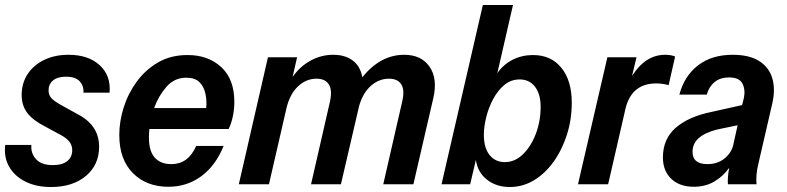

<svg xmlns="http://www.w3.org/2000/svg" viewBox="-20 -740 3159 771"><path d="M185 11Q125 11 81.5 -11Q38 -33 16.5 -71Q-5 -109 1 -158H106Q103 -125 124.5 -101Q146 -77 192 -77Q230 -77 250 -93Q270 -109 270 -137Q270 -156 259 -170.5Q248 -185 224 -198L163 -231Q113 -256 90 -286Q67 -316 67 -358Q67 -406 91 -442.5Q115 -479 157.5 -499.5Q200 -520 255 -520Q335 -520 380.5 -478Q426 -436 420 -368H315Q317 -395 300 -413.5Q283 -432 245 -432Q211 -432 193 -417Q175 -402 175 -377Q175 -359 186 -346.5Q197 -334 224 -319L289 -283Q378 -238 378 -151Q378 -78 325 -33.5Q272 11 185 11Z M656 10Q568 10 513.5 -45Q459 -100 459 -198Q459 -252 476.5 -308Q494 -364 529 -412Q564 -460 615 -489.5Q666 -519 733 -519Q816 -519 868.5 -470.5Q921 -422 921 -331Q921 -300 914.5 -270.5Q908 -241 898 -222H580Q578 -204 578 -188Q578 -133 601.5 -107Q625 -81 667 -81Q703 -81 727.5 -99.5Q752 -118 768 -154H878Q846 -75 788.5 -32.5Q731 10 656 10ZM728 -428Q680 -428 648 -391Q616 -354 599 -306H808Q811 -335 805 -363.5Q799 -392 781 -410Q763 -428 728 -428Z M939 0 1056 -510H1173L1155 -431Q1184 -473 1227 -496.5Q1270 -520 1318 -520Q1366 -520 1396.5 -497Q1427 -474 1435 -430Q1508 -520 1603 -520Q1672 -520 1705 -472Q1738 -424 1720 -346L1640 0H1519L1595 -332Q1606 -378 1591.5 -401Q1577 -424 1542 -424Q1502 -424 1469.5 -395.5Q1437 -367 1422 -314L1349 0H1229L1305 -332Q1315 -378 1300.5 -401Q1286 -424 1251 -424Q1209 -424 1176 -392.5Q1143 -361 1130 -304L1060 0Z M2027 11Q1973 11 1935.5 -18.5Q1898 -48 1891 -98L1868 0H1753L1919 -720H2040L1977 -446Q2001 -481 2038.5 -500Q2076 -519 2120 -519Q2193 -519 2234.5 -467.5Q2276 -416 2276 -328Q2276 -260 2256.5 -199Q2237 -138 2203 -90.5Q2169 -43 2124 -16Q2079 11 2027 11ZM2007 -89Q2048 -89 2080.5 -121Q2113 -153 2132 -203.5Q2151 -254 2151 -311Q2151 -362 2128.5 -391.5Q2106 -421 2067 -421Q2032 -421 2005.5 -399Q1979 -377 1960.5 -342.5Q1942 -308 1932.5 -269.5Q1923 -231 1923 -199Q1923 -146 1946 -117.5Q1969 -89 2007 -89Z M2301 0 2419 -510H2536L2518 -435Q2572 -520 2651 -520Q2675 -520 2691 -513L2665 -398Q2656 -401 2641.5 -403Q2627 -405 2615 -405Q2519 -405 2493 -309L2422 0Z M2766 10Q2709 10 2675.5 -22Q2642 -54 2642 -108Q2642 -182 2693.5 -227Q2745 -272 2839 -291L2960 -318L2967 -346Q2974 -379 2961.5 -404Q2949 -429 2908 -429Q2872 -429 2849.5 -410.5Q2827 -392 2818 -360H2708Q2728 -435 2783 -477.5Q2838 -520 2922 -520Q2989 -520 3028.5 -495Q3068 -470 3081 -426.5Q3094 -383 3082 -328L3025 -81Q3020 -61 3018 -39Q3016 -17 3018 0H2903Q2901 -26 2908 -66Q2883 -31 2847.5 -10.5Q2812 10 2766 10ZM2761 -130Q2761 -81 2821 -81Q2859 -81 2886 -101Q2913 -121 2923 -152L2942 -237L2860 -220Q2812 -208 2786.5 -186Q2761 -164 2761 -130Z"/></svg>

Font: Instrument Sans SemiCondensed SemiBold Italic
Style: Regular
Weight: 600
Width: 4
Italic angle: -13°
Designer: Rodrigo Fuenzalida
Foundry: fragTYPE
Version: Version 1.000; ttfautohint (v1.8.4.7-5d5b);gftools[0.9.28]